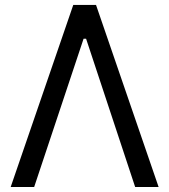

<svg xmlns="http://www.w3.org/2000/svg" viewBox="-20 -747 676 767"><path d="M116.5 0 313.9 -592.3H323.9L519.9 0H613.6L363.6 -727.3H272.7L22.7 0Z"/></svg>

Font: Interface
Style: Regular
Weight: 400
Designer: Rasmus Andersson
Foundry: rsms
Version: Version 1.8